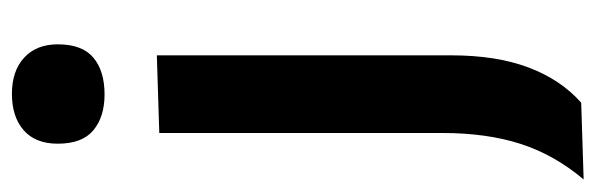

<svg xmlns="http://www.w3.org/2000/svg" viewBox="-354 -428 975 314"><g transform="rotate(-90 133.0 -271.5)"><path d="M-4 196Q36.5 148 54.2 92.8Q72 37.5 72 -35V-498L199 -502V-20.5Q199 53.5 179 106.2Q159 159 121.5 192ZM135 -587.5Q98.5 -587.5 76.5 -605.8Q54.5 -624 54.5 -664Q54.5 -700.5 76.5 -719.8Q98.5 -739 136 -739Q173.5 -739 195.2 -719Q217 -699 217 -664Q217 -624 195.2 -605.8Q173.5 -587.5 135 -587.5Z"/></g></svg>

Font: Heraclito SemiBold
Style: Regular
Weight: 600
Designer: Kostas Bartsokas (font) & Cristiano Sobral (main changes)
Foundry: Kostas Bartsokas (font) & Cristiano Sobral (main changes)
Version: Version 1.00;July 8, 2020;FontCreator 13.0.0.2655 64-bit